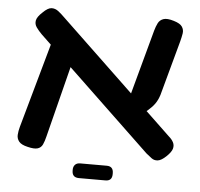

<svg xmlns="http://www.w3.org/2000/svg" viewBox="-51 -636 841 807"><g transform="rotate(5 369.5 -232.0)"><path d="M670 -5Q650 14 635 16Q620 18 608.5 9.5Q597 1 585 -9L103 -469Q89 -483 79.5 -496.5Q70 -510 73 -525.5Q76 -541 98 -561Q119 -582 134.5 -582.5Q150 -583 163.5 -572.5Q177 -562 191 -548L673 -88Q685 -78 691.5 -65.5Q698 -53 694 -38.5Q690 -24 670 -5ZM85 7Q58 1 48 -11.5Q38 -24 39 -40Q40 -56 45 -74L150 -449L250 -400L160 -44Q155 -23 148.5 -9Q142 5 127.5 9.5Q113 14 85 7ZM535 -159 487 -213 572 -526Q577 -544 584 -558Q591 -572 606.5 -577.5Q622 -583 651 -574Q678 -566 686.5 -553Q695 -540 692.5 -524.5Q690 -509 685 -490L622 -259Q615 -237 604 -221.5Q593 -206 576.5 -192Q560 -178 535 -159ZM311 119Q282 119 282 90V86Q282 73 289.5 65Q297 57 311 57H423Q451 57 451 86V90Q451 119 423 119Z"/></g></svg>

Font: Fredoka SemiExpanded Medium
Style: Regular
Weight: 500
Width: 6
Designer: Ben Nathan
Foundry: Milena B. Brandão, Ben Nathan
Version: Version 2.001